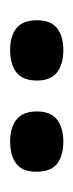

<svg xmlns="http://www.w3.org/2000/svg" viewBox="97 -852 145 379"><g transform="rotate(90 169.5 -662.5)"><path d="M259 -610Q232 -610 216 -622.5Q200 -635 200 -663Q200 -690 216 -702.5Q232 -715 259 -715Q288 -715 303.5 -702.5Q319 -690 319 -662Q319 -634 303 -622Q287 -610 259 -610ZM79 -610Q51 -610 35.5 -622.5Q20 -635 20 -663Q20 -690 35.5 -702.5Q51 -715 79 -715Q107 -715 123 -702.5Q139 -690 139 -663Q139 -635 123 -622.5Q107 -610 79 -610Z"/></g></svg>

Font: Bricolage Grotesque SemiCondensed Medium
Style: Regular
Weight: 500
Width: 4
Designer: Mathieu Triay
Foundry: Atelier Triay
Version: Version 1.001;gftools[0.9.33.dev8+g029e19f]